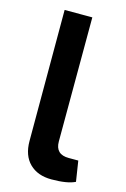

<svg xmlns="http://www.w3.org/2000/svg" viewBox="-111 -753 536 817"><g transform="rotate(15 157.0 -344.5)"><path d="M191 -700 190 -153Q190 -96 249 -96H291L305 -6Q271 11 201 11Q140 11 104.5 -24Q69 -59 69 -123V-700Z"/></g></svg>

Font: Exo 2 Semi Bold
Style: Regular
Weight: 600
Designer: Natanael Gama
Version: Version 1.001;PS 001.001;hotconv 1.0.88;makeotf.lib2.5.64775